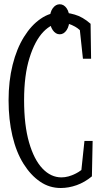

<svg xmlns="http://www.w3.org/2000/svg" viewBox="-20 -893 483 918"><path d="M171.9 -24.4Q127 -54.7 92.3 -110.1Q57.6 -165.5 39.3 -243.4Q21 -321.3 21 -413.3Q21 -505.4 40.3 -582.8Q59.6 -660.2 94.5 -716.3Q129.4 -772.5 174.3 -803.2Q218.3 -834 270 -834Q299.3 -834 337.4 -823.2Q375.5 -812.5 413.1 -779.3Q414.1 -700.7 415.5 -612.3Q415.5 -612.3 376.5 -612.3Q369.1 -685.5 361.8 -749Q349.6 -759.8 338.9 -765.6Q306.6 -783.7 279.3 -783.7Q228.5 -783.7 187.5 -741Q146.5 -698.2 121.1 -616.2Q95.2 -534.2 95.2 -414.3Q95.2 -294.4 118.9 -212.2Q142.6 -129.9 182.9 -87.4Q223.1 -44.9 273.9 -44.9Q306.6 -44.9 342.8 -63.5Q355.5 -69.8 369.1 -80.1Q376.5 -146.5 383.8 -219.2Q383.8 -219.2 422.9 -219.2Q421.4 -131.3 419.4 -49.8Q385.3 -21.5 346.9 -7.8Q308.6 5.9 270.5 5.9Q215.8 5.9 171.9 -24.4ZM298.6 -749Q285.2 -729 265.6 -729Q246.1 -729 232.2 -749Q218.3 -769 218.3 -801.8Q218.3 -834.5 232.2 -853.5Q246.1 -872.6 265.6 -872.6Q285.2 -872.6 298.6 -853.5Q312 -834.5 312 -801.8Q312 -769 298.6 -749Z"/></svg>

Font: Scarab Serif
Style: Light
Weight: 300
Designer: John Roberts
Foundry: Scarab
Version: 1.0